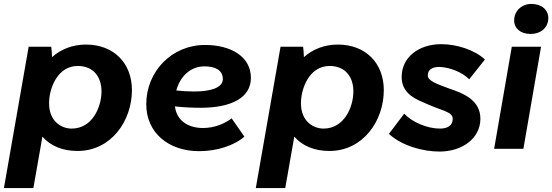

<svg xmlns="http://www.w3.org/2000/svg" viewBox="-34 -758 2813 978"><path d="M-14 200H136L182 -62C222 -16 283 11 361 11C532 11 638 -142 638 -299C638 -437 545 -531 404 -531C335 -531 276 -507 231 -467C230 -488 229 -509 227 -520H112ZM331 -103C281 -103 216 -138 216 -232C216 -307 258 -422 362 -422C437 -422 483 -372 483 -292C483 -214 437 -103 331 -103Z M981 12C1073 12 1161 -18 1211 -62L1146 -155C1109 -127 1057 -106 1000 -106C922 -106 866 -145 857 -216C903 -211 947 -209 988 -209C1144 -209 1244 -260 1244 -361C1244 -471 1141 -529 1010 -529C842 -529 711 -395 711 -227C711 -82 824 12 981 12ZM864 -297C883 -368 936 -420 1007 -420C1066 -420 1101 -399 1101 -355C1101 -310 1037 -292 955 -292C925 -292 893 -294 864 -297Z M1269 200H1419L1465 -62C1505 -16 1566 11 1644 11C1815 11 1921 -142 1921 -299C1921 -437 1828 -531 1687 -531C1618 -531 1559 -507 1514 -467C1513 -488 1512 -509 1510 -520H1395ZM1614 -103C1564 -103 1499 -138 1499 -232C1499 -307 1541 -422 1645 -422C1720 -422 1766 -372 1766 -292C1766 -214 1720 -103 1614 -103Z M2205 14C2320 14 2413 -53 2413 -153C2413 -247 2329 -282 2254 -307C2186 -332 2145 -347 2145 -374C2145 -403 2168 -418 2207 -417C2261 -414 2322 -389 2356 -354L2436 -455C2384 -504 2292 -533 2214 -533C2098 -533 2012 -466 2012 -366C2012 -294 2063 -261 2119 -238C2217 -192 2272 -191 2272 -152C2272 -119 2246 -103 2207 -103C2142 -103 2065 -136 2025 -179L1947 -76C2016 -13 2124 14 2205 14Z M2483 0H2632L2722 -520H2573ZM2669 -585C2719 -585 2759 -616 2759 -666C2759 -707 2726 -738 2673 -738C2624 -738 2585 -703 2585 -654C2585 -613 2618 -585 2669 -585Z"/></svg>

Font: Fixel Display 20240404
Style: Bold Italic
Weight: 700
Italic angle: -10°
Designer: AlfaBravo + MacPaw
Foundry: Kyrylo Tkachov, Marchela Mozhyna, Serhii Makarenko, Maria Weinstein, Zakhar Kryvoshyya
Version: Version 1.211;Glyphs 3.2 (3225)